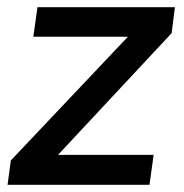

<svg xmlns="http://www.w3.org/2000/svg" viewBox="-20 -513 512 533"><path d="M10 -67.5 335 -411H72.5L84 -493H465.5L456.5 -421L141 -83H406.5L395 0H1Z"/></svg>

Font: HK Grotesk Medium
Style: Italic
Weight: 500
Italic angle: -8°
Designer: Alfredo Marco Pradil
Foundry: Hanken Design Co.
Version: Version 3.004